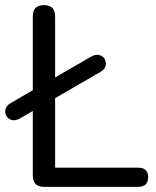

<svg xmlns="http://www.w3.org/2000/svg" viewBox="-42 -729 608 749"><path d="M34 -266Q17 -257 3.5 -261Q-10 -265 -17 -277Q-24 -289 -20.5 -303Q-17 -317 0 -327L86 -377V-665Q86 -709 129 -709Q173 -709 173 -665V-427L315 -509Q332 -518 346 -514Q360 -510 366.5 -498Q373 -486 370 -472Q367 -458 349 -448L173 -346V-75H496Q536 -75 536 -38Q536 0 496 0H130Q86 0 86 -45V-296Z"/></svg>

Font: Chiron GoRound TC N
Style: Regular
Weight: 350
Designer: Ryoko NISHIZUKA 西塚涼子 (kana, bopomofo & ideographs); Paul D. Hunt (Latin, Greek & Cyrillic); Sandoll Communications 산돌커뮤니
Foundry: Adobe
Version: Version 1.000;hotconv 1.1.1;makeotfexe 2.6.0